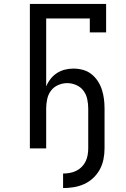

<svg xmlns="http://www.w3.org/2000/svg" viewBox="-20 -755 640 977"><path d="M301 202V128Q318 128 335 125Q352 122 367.5 114.5Q383 107 395.5 94.5Q408 82 415.5 66.5Q423 51 426 34Q429 17 429 0V-203Q429 -226 424 -250Q419 -274 405 -293Q391 -312 368.5 -322Q346 -332 322 -332Q298 -332 275.5 -322Q253 -312 239 -293Q225 -274 220 -250Q215 -226 215 -203V0H132V-735H520V-590H437V-661H215V-315Q223 -335 237 -353Q251 -371 269.5 -383Q288 -395 309.5 -400.5Q331 -406 354 -406Q378 -406 402 -399.5Q426 -393 445 -378Q464 -363 477.5 -342.5Q491 -322 498.5 -298.5Q506 -275 509 -251Q512 -227 512 -203V0Q512 28 506.5 55.5Q501 83 488 107Q475 131 454.5 150.5Q434 170 408.5 181.5Q383 193 355.5 197.5Q328 202 301 202Z"/></svg>

Font: Iosevka Meiseki Sans
Style: Regular
Weight: 400
Monospace: yes
Designer: Belleve Invis
Foundry: Belleve Invis
Version: Version 11.2.6; ttfautohint (v1.8.4)